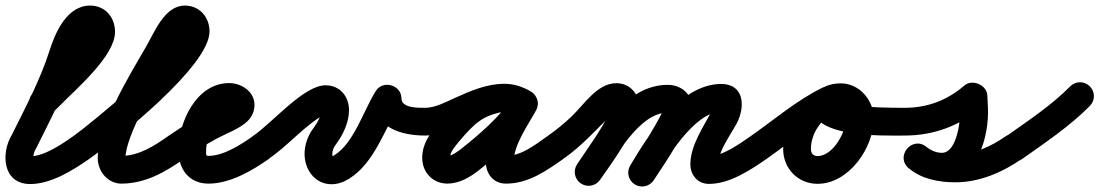

<svg xmlns="http://www.w3.org/2000/svg" viewBox="-41 -614 4003 699"><path d="M78.3 -205.3C97.5 -185 129.5 -184.2 149.7 -203.3C158.6 -211.8 167.7 -220 176.3 -228.9C235.7 -290.2 377.8 -409.6 377.8 -498C377.8 -551.3 341.7 -593.7 287 -593.7C204 -593.7 160.7 -497.8 139.8 -431.1C106.3 -324.3 50.4 -220.6 0.7 -120.4C0.7 -120.4 1.4 -121.5 2 -122.7C2.7 -123.8 3.3 -125 3.3 -125C-38.7 -58.5 -32.7 56 69 56C144.5 56 224 6.4 284 -35.6C306.8 -51.6 312.4 -83.1 296.4 -106C280.4 -128.8 248.9 -134.4 226 -118.4C185.4 -89.9 120.4 -45 69 -45C67.4 -45 76.2 -40.2 78.7 -35.8C81 -31.5 79.4 -41.2 79.9 -44.3C81.3 -52.8 84.1 -63.7 88.7 -71C88.7 -71.1 89.3 -72.2 90 -73.3C90.6 -74.4 91.2 -75.5 91.3 -75.6C143.3 -180.6 201.1 -288.9 236.2 -400.9C240.4 -414.5 269.9 -492.7 287 -492.7C287.2 -492.7 286.7 -492.7 286.5 -492.7C279.2 -494.1 276.8 -505.6 276.8 -498C276.8 -463.5 137.9 -334.4 103.7 -299.1C96.2 -291.3 88.1 -284.1 80.3 -276.7C60 -257.5 59.2 -225.5 78.3 -205.3Z M284 -35.6C384.7 -106.2 721.8 -373.7 721.8 -499.1C721.8 -551.5 685.8 -593.7 632 -593.7C557.8 -593.7 521.9 -497.4 489.3 -441.4C432 -342.8 314.8 -149.8 314.8 -38.6C314.8 9.3 350.9 54.5 401 54.5C487.3 54.5 560.5 12.6 629.1 -35.7C651.9 -51.8 657.3 -83.3 641.3 -106.1C625.2 -128.9 593.7 -134.3 570.9 -118.3C520.7 -82.9 464.7 -46.5 401 -46.5C400.7 -46.5 402.7 -46.6 405.2 -46.1C408 -45.6 410.8 -44.4 413 -42.6C414.7 -41.2 415.8 -38.6 415.8 -38.6C415.8 -122.2 531.7 -313.2 576.7 -390.6C594.7 -421.6 610.9 -454.8 631.2 -484.3C632.5 -486.2 642.5 -496 638.4 -494.1C636.4 -493.2 629.8 -492.7 632 -492.7C633.4 -492.7 629.3 -493.2 628 -493.8C622.9 -496.4 620.8 -505.1 620.8 -499.1C620.8 -437.4 289.6 -162.9 226 -118.4C203.2 -102.4 197.6 -70.9 213.6 -48C229.6 -25.2 261.1 -19.6 284 -35.6Z M628.9 -35.6C668.1 -62.9 708.7 -88.3 750.8 -110.9C785.9 -129.6 833.3 -145.9 861.5 -174.3C876.9 -190 885.5 -209.9 885.5 -232C885.5 -280.9 837.9 -311.5 793 -311.5C673.9 -311.5 608.5 -169.1 608.5 -66C608.5 0.8 646.6 54.5 718 54.5C796.5 54.5 876 8 938.1 -35.7C960.9 -51.8 966.3 -83.3 950.3 -106.1C934.2 -128.9 902.7 -134.3 879.9 -118.3C836.8 -88 773.5 -46.5 718 -46.5C707.6 -46.5 709.5 -51.3 709.5 -66C709.5 -108.6 737.9 -210.5 793 -210.5C795.1 -210.5 795.3 -209.2 792.5 -211.8C789 -215 786.6 -219.7 785.4 -224.4C784.3 -229 784.5 -232.6 784.5 -232C784.5 -230.1 784.9 -235.7 785.4 -237.5C786.3 -240.5 792.4 -247.6 789.9 -245.7C778.9 -236.9 763.9 -230.9 751.4 -224.6C688.6 -193.3 628.7 -158.6 571.1 -118.4C548.2 -102.5 542.6 -71 558.6 -48.1C574.5 -25.2 606 -19.6 628.9 -35.6Z M866.1 -48.9C881.6 -25.7 913 -19.5 936.1 -35.1C1009.3 -84.2 1067.2 -157.8 1145.2 -200.4C1145.5 -200.6 1153.8 -203.6 1150.2 -203.1C1148.2 -202.9 1146.1 -202.7 1144 -202.5C1144.3 -202.5 1141.2 -203 1139.8 -203.7C1133.7 -206.3 1128.6 -217.6 1128.6 -213C1128.6 -191 1113.3 -165.2 1100.6 -148.3C1080.2 -121.1 1067.8 -87.8 1067.8 -53.6C1067.8 3.2 1105.2 56.7 1166 56.7C1188.8 56.7 1210.6 48.8 1229.8 36.8C1322.4 -21.1 1356.9 -140.3 1412.7 -229.1C1425.7 -249.7 1402.4 -268.6 1375.8 -276.3C1349.3 -283.9 1319.5 -280.3 1319.5 -256C1319.5 -149.4 1418.5 -120.7 1506.9 -120.5C1534.8 -120.4 1557.4 -143 1557.5 -170.9C1557.6 -198.8 1535 -221.4 1507.1 -221.5C1482.9 -221.5 1420.5 -219.6 1420.5 -256C1420.5 -280.3 1403.7 -297.4 1383.6 -303.1C1363.5 -308.9 1340.2 -303.5 1327.3 -282.9C1282 -210.9 1248 -93.7 1176.2 -48.8C1173.8 -47.3 1168.9 -44.3 1166 -44.3C1165.9 -44.3 1169.3 -43.7 1171 -42.2C1171 -42.2 1168.8 -46.6 1168.8 -53.6C1168.8 -65.9 1174.1 -78 1181.4 -87.7C1207.8 -122.9 1229.6 -168.2 1229.6 -213C1229.6 -263.4 1196.3 -303.5 1144 -303.5C1064.6 -303.5 950.6 -166.4 879.9 -118.9C856.7 -103.4 850.5 -72 866.1 -48.9Z M1456.5 -171C1456.5 -143.1 1479.1 -120.5 1507 -120.5C1610.3 -120.5 1693.5 -207.9 1794.9 -207.9C1809.7 -207.9 1826.5 -202.2 1839 -194.7C1867.3 -177.7 1894.4 -191.6 1907.1 -213.8C1919.8 -236 1918.3 -266.4 1889.3 -282.3C1857.8 -299.6 1830.1 -309 1793.4 -309C1793.3 -309 1791.4 -308.9 1789.5 -308.7C1787.6 -308.6 1785.7 -308.4 1785.6 -308.4C1676.1 -291.4 1627.1 -250.8 1553.6 -164.8C1553.6 -164.8 1553.2 -164.3 1552.8 -163.8C1552.3 -163.2 1551.9 -162.7 1551.9 -162.7C1522.9 -124.9 1496.1 -89.6 1496.1 -39.1C1496.1 -35.1 1496.4 -31 1496.9 -27C1502.6 21 1539.9 54.4 1588.4 54.4C1630 54.4 1669.5 31.7 1701.3 6.7C1772 -49.1 1870.5 -132 1911.2 -213.4C1925.9 -243 1911.5 -269.2 1889.4 -280.7C1867.3 -292.3 1837.6 -289.2 1821.7 -260.3C1782.7 -189.1 1727.8 -107.2 1727.8 -24C1727.8 19.2 1755.6 54.5 1801 54.5C1882.2 54.5 1946.5 8.8 2010 -35.6C2032.8 -51.6 2038.4 -83.1 2022.4 -106C2006.4 -128.8 1974.9 -134.4 1952 -118.4C1907.6 -87.2 1857.8 -46.5 1801 -46.5C1801.4 -46.5 1801.8 -46.5 1802.2 -46.5C1813.8 -45.5 1825.6 -36.1 1828.5 -24.7C1828.7 -24 1828.8 -22.5 1828.8 -24C1828.8 -85.7 1880.6 -157.6 1910.3 -211.7C1926.2 -240.7 1911.2 -267.2 1888.5 -279C1865.9 -290.9 1835.6 -288.1 1820.8 -258.6C1789.8 -196.5 1693.4 -115.7 1638.7 -72.7C1626.6 -63.1 1604.9 -46.6 1588.4 -46.6C1587 -46.6 1589.5 -46.1 1589.9 -45.9C1595.7 -43.3 1597.3 -37.9 1597.1 -39C1597.1 -39 1597.1 -39 1597.1 -39.1C1597.1 -62.7 1618.4 -83.4 1632.1 -101.3C1632.1 -101.3 1631.7 -100.8 1631.2 -100.2C1630.8 -99.7 1630.4 -99.2 1630.4 -99.2C1688.6 -167.3 1718 -195.7 1801.1 -208.6C1801.2 -208.6 1799.2 -208.5 1797.2 -208.3C1795.3 -208.2 1793.3 -208 1793.4 -208C1813.1 -208 1824.4 -202.7 1840.7 -193.7C1869.6 -177.8 1896.4 -191.2 1908.8 -212.8C1921.2 -234.5 1919.3 -264.3 1891 -281.3C1862.8 -298.2 1828 -308.9 1794.9 -308.9C1730.8 -308.9 1671.6 -283 1614.2 -257C1582.2 -242.6 1543 -221.5 1507 -221.5C1479.1 -221.5 1456.5 -198.9 1456.5 -171Z M1939.6 -48.1C1955.5 -25.3 1987 -19.6 2009.9 -35.6C2079.6 -84.2 2128.8 -142.5 2189.3 -199.6C2191.5 -201.7 2200.5 -210.1 2202.6 -210.1C2204.5 -210.1 2198.8 -210.7 2197 -211.5C2184.8 -216.8 2184.7 -225 2184.7 -224C2184.7 -195.1 2086.2 -53.7 2060.6 -16.9C2044.6 6 2050.2 37.5 2073.1 53.4C2096 69.4 2127.5 63.8 2143.4 40.9C2184 -17.3 2285.7 -154.4 2285.7 -224C2285.7 -272.5 2252.6 -311.1 2202.6 -311.1C2133.7 -311.1 2085.6 -233.9 2040.7 -190.8C2013.2 -164.4 1983.5 -140.3 1952.1 -118.4C1929.3 -102.5 1923.6 -71 1939.6 -48.1ZM2143.4 40.9C2198.7 -38.4 2284.3 -204.1 2390.1 -204.1C2393.2 -204.1 2382.5 -205.4 2377.8 -217.9C2376.9 -220.2 2376.3 -227.6 2376.3 -225.1C2376.3 -200.9 2280.9 -53.7 2254.7 -13.6C2239.5 9.8 2246 41.1 2269.4 56.3C2292.8 71.5 2324.1 65 2339.3 41.6C2377.5 -17 2477.3 -159.3 2477.3 -225.1C2477.3 -274.4 2436.7 -305.1 2390.1 -305.1C2233.4 -305.1 2139.3 -129.8 2060.6 -16.9C2044.6 6 2050.2 37.5 2073.1 53.4C2096 69.4 2127.5 63.8 2143.4 40.9ZM2340 40.4C2383.6 -32.7 2483.8 -203.9 2582.8 -207.4C2583.6 -207.4 2577.5 -209.1 2576.4 -209.7C2572.1 -212 2568.5 -215.2 2565.7 -219.2C2562.5 -223.7 2560.9 -228.4 2560.7 -233.8C2560.6 -233.7 2560.6 -233.6 2560.6 -233.5C2560.1 -231.1 2559.4 -228.8 2558.5 -226.5C2556.6 -221.5 2554.2 -216.6 2551.7 -211.9C2520.1 -153 2472.4 -84.3 2472.4 -16.1C2472.4 23.2 2498.9 55.5 2540 55.5C2615.3 55.5 2690 5.7 2749.6 -35.4C2772.6 -51.2 2778.4 -82.6 2762.6 -105.6C2746.8 -128.6 2715.4 -134.4 2692.4 -118.6C2652.8 -91.4 2590.7 -45.5 2540 -45.5C2537.9 -45.5 2547.3 -45 2552.7 -42.6C2560.4 -39.2 2566.8 -33.2 2570.6 -25.7C2571.5 -23.8 2572.3 -21.7 2572.8 -19.6C2573.2 -18.3 2573.4 -16.1 2573.4 -16.1C2573.4 -62.1 2618.2 -122.3 2640.7 -164.1C2673.5 -225.2 2669.4 -311.6 2579.2 -308.3C2432.2 -303.1 2319.9 -123.1 2253.3 -11.3C2239 12.6 2246.8 43.6 2270.8 57.9C2294.7 72.2 2325.7 64.4 2340 40.4Z M2679.6 -48.1C2695.6 -25.2 2727 -19.6 2749.9 -35.6C2829.9 -91.4 2910.2 -161.4 2997.5 -204.1C3022.6 -216.3 3033 -246.6 3020.7 -271.6C3008.5 -296.7 2978.3 -307.1 2953.2 -294.8C2860.6 -249.6 2776.7 -177.5 2692.1 -118.4C2669.2 -102.4 2663.6 -71 2679.6 -48.1ZM2954.1 -295.3C2868.8 -255.7 2810.2 -165.3 2810.2 -71.2C2810.2 -0.7 2864.1 55.2 2935.2 55.2C3050 55.2 3140.1 -76.7 3140.1 -182.5C3140.1 -248.6 3088.3 -310.5 3020 -310.5C2979.7 -310.5 2938 -296.5 2923.3 -254.7C2923.3 -254.7 2923.4 -254.8 2923.4 -254.8C2923.4 -254.9 2923.4 -255 2923.4 -255C2871.1 -108.5 3180.1 -120.6 3252 -120.5C3279.8 -120.5 3302.5 -143.1 3302.5 -171C3302.5 -198.8 3279.9 -221.5 3252 -221.5C3194 -221.6 3135.2 -222.2 3077.5 -229.5C3071.7 -230.2 3012.5 -245.6 3012.4 -245.6C3010.2 -244.9 3015.6 -242.1 3016.6 -240C3019.1 -234.6 3019.7 -231.2 3019.5 -225.3C3019.2 -223.8 3018.9 -222.4 3018.6 -221C3018.5 -220.9 3018.5 -220.9 3018.6 -221C3018.6 -221.1 3018.6 -221.2 3018.7 -221.3C3019.9 -224.8 3015.4 -214.6 3012.8 -212C3005.3 -204.5 3009 -209.5 3020 -209.5C3031.9 -209.5 3039.1 -191 3039.1 -182.5C3039.1 -133.5 2992.1 -45.8 2935.2 -45.8C2919.8 -45.8 2911.2 -56 2911.2 -71.2C2911.2 -126.1 2946.8 -180.5 2996.6 -203.7C3021.9 -215.4 3032.9 -245.4 3021.2 -270.7C3009.5 -296 2979.4 -307 2954.1 -295.3Z M3252 -120.5C3359.3 -120.5 3454.8 -156.4 3535.9 -226.2C3550.2 -238.5 3528.9 -256.8 3504.3 -267.4C3479.6 -278 3451.6 -280.8 3452.6 -261.9C3453.3 -247.1 3454.1 -232.3 3454.8 -217.5C3454.8 -217.5 3454.8 -217.5 3454.8 -217.6C3454.8 -217.6 3454.8 -217.6 3454.8 -217.6C3456.6 -179.9 3444.1 -57.6 3387.8 -57.6C3367.8 -57.6 3347.4 -66.4 3332.1 -79C3306.1 -100.4 3277.1 -91.6 3261 -72.1C3245 -52.6 3241.9 -22.5 3267.9 -1.1C3315.2 38 3376.8 49.7 3436.8 49.7C3524.5 49.7 3608.1 14 3679 -35.6C3701.8 -51.6 3707.4 -83.1 3691.4 -106C3675.4 -128.8 3643.9 -134.4 3621 -118.4C3567.4 -80.8 3503.5 -51.3 3436.8 -51.3C3401.4 -51.3 3360.5 -55.5 3332.1 -78.9C3306.2 -100.4 3277.1 -91.6 3261.1 -72.1C3245 -52.6 3241.9 -22.4 3267.9 -1C3301.2 26.4 3344.4 43.4 3387.8 43.4C3517.6 43.4 3560.6 -118.5 3555.7 -222.4C3555.7 -222.4 3555.7 -222.4 3555.7 -222.5C3555.7 -222.5 3555.7 -222.6 3555.7 -222.6C3554.9 -237.4 3554.2 -252.2 3553.4 -267C3552.5 -285.9 3538.8 -301 3521.8 -308.2C3504.7 -315.5 3484.4 -315.1 3470.1 -302.8C3407.2 -248.6 3335.3 -221.5 3252 -221.5C3224.1 -221.5 3201.5 -198.9 3201.5 -171C3201.5 -143.1 3224.1 -120.5 3252 -120.5Z M3608.8 -46.4C3625 -23.7 3656.5 -18.3 3679.3 -34.5C3763.9 -94.6 3854 -154.4 3927 -228.6C3946.6 -248.5 3946.3 -280.4 3926.4 -300C3906.5 -319.6 3874.6 -319.3 3855 -299.4C3786.3 -229.6 3700.4 -173.5 3620.7 -116.8C3598 -100.7 3592.7 -69.1 3608.8 -46.4Z"/></svg>

Font: FRB American Cursive Guidelines Ultra
Style: Bold Italic
Weight: 1000
Italic angle: -25°
Version: Version 2.0;Modular Font Editor K font №1